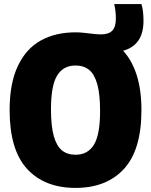

<svg xmlns="http://www.w3.org/2000/svg" viewBox="-20 -908 738 938"><path d="M581.5 -660Q625 -613 648 -540.5Q671 -468 671 -370Q671 -176 585.8 -83Q500.5 10 349 10Q197.5 10 112.2 -83Q27 -176 27 -370Q27 -500.5 67 -585.2Q107 -670 179 -710Q251 -750 349 -750Q367.5 -750 385.2 -748.2Q403 -746.5 418.5 -744.5Q451 -740 473 -740Q510 -740 528 -757.8Q546 -775.5 546 -818Q546 -853.5 538 -888H671Q681 -857 681 -806Q681 -687.5 581.5 -660ZM469 -366Q469 -448 455.2 -496.8Q441.5 -545.5 415.2 -566.8Q389 -588 349 -588Q289 -588 259 -538.8Q229 -489.5 229 -374Q229 -292 242.8 -243.2Q256.5 -194.5 282.8 -173.2Q309 -152 349 -152Q409 -152 439 -201.2Q469 -250.5 469 -366Z"/></svg>

Font: Encode Sans Condensed Black
Style: Regular
Weight: 900
Width: 3
Designer: Multiple Designers
Foundry: Impallari Type
Version: Version 2.000